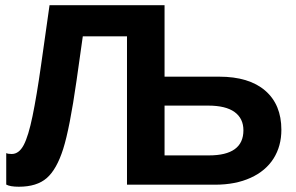

<svg xmlns="http://www.w3.org/2000/svg" viewBox="-20 -708 1134 736"><path d="M1058.6 -210.4Q1058.6 -147.9 1028.6 -100.3Q998.5 -52.7 940.7 -26.4Q882.8 0 804.2 0H466.8V-568.8H297.4L273.4 -398.9Q247.1 -215.3 222.2 -137Q197.3 -58.6 159.2 -25.4Q121.1 7.8 52.2 7.8Q18.6 7.8 3.9 -0.5V-121.1Q10.7 -117.7 24.9 -117.7Q52.7 -117.7 70.8 -151.9Q88.9 -186 104.7 -262.9Q120.6 -339.8 137.2 -457L169.9 -688H610.8V-414.1H819.8Q934.6 -414.1 996.6 -360.6Q1058.6 -307.1 1058.6 -210.4ZM913.1 -208.5Q913.1 -253.9 879.2 -278.6Q845.2 -303.2 777.8 -303.2H610.8V-112.3H780.8Q913.1 -112.3 913.1 -208.5Z"/></svg>

Font: Liberation Sans
Style: Bold
Weight: 700
Designer: Steve Matteson
Foundry: Ascender Corporation
Version: Version 2.1.5